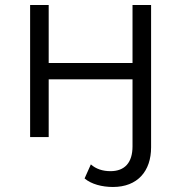

<svg xmlns="http://www.w3.org/2000/svg" viewBox="-20 -546 723 765"><path d="M430 199C528 199 582 136 582 41V-526H508V-295H174V-526H100V0H174V-230H508V37C508 102 477 136 420 136C389 136 362 127 342 109L317 165C344 188 387 199 430 199Z"/></svg>

Font: Montserrat-Alt1
Style: Regular
Weight: 400
Designer: Differentunic
Foundry: Differentunic
Version: Version 7.222